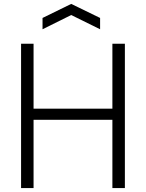

<svg xmlns="http://www.w3.org/2000/svg" viewBox="-20 -964 748 984"><path d="M88 -740H152V-407H556V-740H620V0H556V-350H152V0H88ZM198 -872 345 -944 493 -872V-814L345 -887L198 -814Z"/></svg>

Font: Encode Sans Narrow
Style: Light
Weight: 300
Designer: Pablo Impallari, Andres Torresi
Foundry: Pablo Impallari, Andres Torresi
Version: Version 1.000; ttfautohint (v1.00) -l 8 -r 50 -G 200 -x 14 -